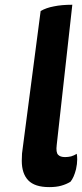

<svg xmlns="http://www.w3.org/2000/svg" viewBox="-20 -765 344 805"><path d="M283.2 -745.1Q238.3 -745.1 206.1 -738.3Q173.8 -732.4 150.4 -718.8Q125 -529.3 76.2 -151.4Q74.2 -138.7 72.3 -121.1Q71.3 -102.5 71.3 -90.8Q71.3 -37.1 98.6 -8.8Q126 19.5 186.5 19.5Q215.8 19.5 236.3 13.7Q257.8 7.8 275.4 -2.9Q290 -20.5 298.8 -55.7Q303.7 -78.1 303.7 -96.7Q303.7 -109.4 301.8 -120.1Q291 -113.3 278.3 -109.4Q265.6 -106.4 252.9 -106.4Q232.4 -106.4 223.6 -116.2Q213.9 -126 217.8 -157.2Q239.3 -352.5 283.2 -745.1Z"/></svg>

Font: cl
Style: Bold Italic
Weight: 400
Designer: Mitja Miklavcic
Version: Version 7.504; 2011; Build 1022